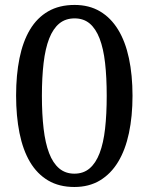

<svg xmlns="http://www.w3.org/2000/svg" viewBox="-20 -744 599 774"><path d="M514.2 -357.9Q514.2 -275.4 499.8 -207.5Q485.4 -139.6 456.1 -91.3Q426.8 -43 382.8 -16.6Q338.9 9.8 279.8 9.8Q218.3 9.8 173.8 -16.6Q129.4 -43 100.8 -91.3Q72.3 -139.6 58.6 -207.8Q44.9 -275.9 44.9 -358.9Q44.9 -441.9 58.6 -509.3Q72.3 -576.7 100.8 -624.5Q129.4 -672.4 174.1 -698.2Q218.8 -724.1 280.8 -724.1Q339.4 -724.1 383.1 -698.2Q426.8 -672.4 456.1 -624.5Q485.4 -576.7 499.8 -509Q514.2 -441.4 514.2 -357.9ZM148.9 -357.9Q148.9 -283.7 155.8 -225.3Q162.6 -167 178 -126.7Q193.4 -86.4 218.5 -65.2Q243.7 -43.9 279.8 -43.9Q316.4 -43.9 341.3 -65.2Q366.2 -86.4 381.6 -126.7Q397 -167 403.6 -225.3Q410.2 -283.7 410.2 -357.9Q410.2 -432.1 403.6 -490.2Q397 -548.3 381.6 -588.4Q366.2 -628.4 341.6 -649.2Q316.9 -669.9 280.8 -669.9Q244.1 -669.9 219 -649.2Q193.8 -628.4 178.2 -588.4Q162.6 -548.3 155.8 -490.2Q148.9 -432.1 148.9 -357.9Z"/></svg>

Font: Sahl Naskh
Style: Regular
Weight: 400
Designer: Pascal Zoghbi
Version: Version 1.001